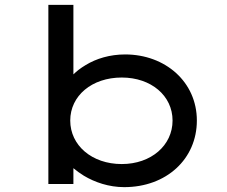

<svg xmlns="http://www.w3.org/2000/svg" viewBox="-20 -760 935 790"><path d="M491 10C665 10 790 -106 790 -264C790 -423 660 -536 495 -536C432 -536 376 -519 332 -492C312 -480 295 -467 282 -454V-740H179V-3H282V-68C295 -57 309 -47 325 -37C370 -10 428 10 491 10ZM481 -85C358 -85 269 -162 269 -264C269 -366 358 -441 481 -441C602 -441 690 -366 690 -264C690 -162 602 -85 481 -85Z"/></svg>

Font: Lexend Peta
Style: Regular
Weight: 400
Designer: Bonnie Shaver-Troup, Thomas Jockin
Foundry: Lexend
Version: Version 1.007